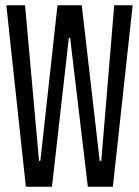

<svg xmlns="http://www.w3.org/2000/svg" viewBox="-20 -708 527 728"><path d="M78 0 4 -688H75L128 -98H133L198 -688H290L358 -98H364L413 -688H483L408 0H313L246 -564H241L177 0Z"/></svg>

Font: Saira UltraCondensed Medium
Style: Regular
Weight: 500
Width: 1
Designer: Hector Gatti with collaboration of the Omnibus-Type team
Foundry: Omnibus-Type
Version: Version 1.101